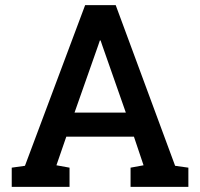

<svg xmlns="http://www.w3.org/2000/svg" viewBox="-20 -731 783 751"><path d="M25.9 0V-75.2L77.6 -82.5L313 -710.9H432.6L665 -82.5L716.8 -75.2V0H490.7V-75.2L541.5 -84.5L503.9 -196.3H239.3L200.7 -84.5L252 -75.2V0ZM271.5 -290.5H472.2L379.9 -553.7L373.5 -572.8H370.6L363.8 -552.7Z"/></svg>

Font: Roboto Slab LO Medium
Style: Regular
Weight: 500
Designer: Google
Version: Version 2.000